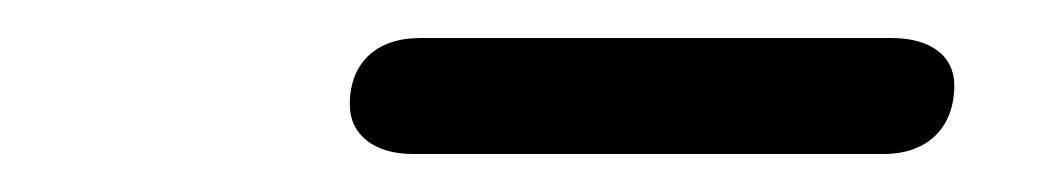

<svg xmlns="http://www.w3.org/2000/svg" viewBox="-20 -703 557 101"><path d="M197 -622H445C468 -622 482 -636 482 -658C482 -674 469 -683 449 -683H201C178 -683 164 -670 164 -648C164 -632 177 -622 197 -622Z"/></svg>

Font: SN Pro Medium
Style: Italic
Weight: 400
Italic angle: -9°
Designer: Tobias Whetton
Foundry: Supernotes
Version: Version 1.001;Glyphs 3.2 (3249)